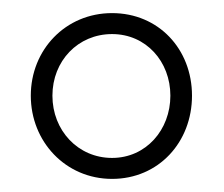

<svg xmlns="http://www.w3.org/2000/svg" viewBox="-20 -748 342 293"><path d="M60 -602C60 -655 99 -696 151 -696C203 -696 240 -654 240 -602C240 -550 203 -507 151 -507C99 -507 60 -549 60 -602ZM27 -602C27 -532 80 -475 151 -475C222 -475 273 -531 273 -602C273 -673 222 -728 151 -728C80 -728 27 -672 27 -602Z"/></svg>

Font: Armata Saber
Style: Rg
Weight: 400
Designer: Jasper
Foundry: Cannot Into Space Fonts
Version: Version 0.970